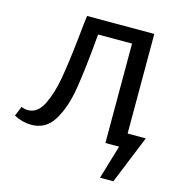

<svg xmlns="http://www.w3.org/2000/svg" viewBox="-122 -767 1009 1071"><g transform="rotate(15 382.5 -231.5)"><path d="M742 -83 629 195H552L610 0H531V-574H335Q317 -367 298 -253Q279 -139 234 -65Q189 9 105 9Q53 9 4 -17L27 -73Q47 -65 65 -65Q121 -65 153.5 -130Q186 -195 202.5 -289.5Q219 -384 236 -544Q244 -625 249 -658H637V-83Z"/></g></svg>

Font: Ysabeau SC Semibold
Style: Regular
Weight: 600
Designer: Christian Thalmann (Catharsis Fonts)
Version: Version 0.003